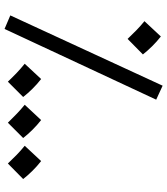

<svg xmlns="http://www.w3.org/2000/svg" viewBox="36 -764 753 866"><g transform="rotate(90 413.0 -330.5)"><path d="M110 26 429 -658 366 -687 49 0ZM155 -529 225 -598C204 -625 175 -655 144 -679L75 -605C107 -579 124 -561 155 -529ZM348 11 417 -58C396 -85 367 -115 336 -139L267 -65C299 -39 317 -21 348 11ZM533 11 602 -58C581 -85 552 -115 521 -139L452 -65C484 -39 501 -21 533 11ZM717 11 787 -58C766 -85 737 -115 706 -139L637 -65C669 -39 686 -21 717 11Z"/></g></svg>

Font: Noto Sans Arabic UI SmCn
Style: Regular
Weight: 400
Width: 4
Designer: Monotype Design Team, Nadine Chahine and Nizar Qandah
Foundry: Monotype Imaging Inc.
Version: Version 2.010